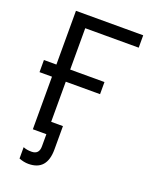

<svg xmlns="http://www.w3.org/2000/svg" viewBox="-155 -747 799 1010"><g transform="rotate(20 244.5 -242.0)"><path d="M467.8 -663.1V-593.8H168.5V-362.3H360.4V-294.4H168.5V0H91.3V-294.4H21.5V-362.3H91.3V-663.1ZM234.4 -69.8V61Q234.4 179.2 130.9 179.2Q105.5 179.2 78.1 168.5V105Q96.7 113.3 124.5 113.3Q167 113.3 167 67.9V-69.8Z"/></g></svg>

Font: Bpm'online Open Sans
Style: Regular
Weight: 400
Foundry: Ascender Corporation
Version: Version 1.10